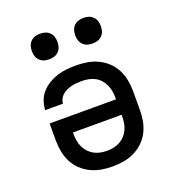

<svg xmlns="http://www.w3.org/2000/svg" viewBox="-135 -844 870 957"><g transform="rotate(-20 300.0 -365.0)"><path d="M300 8Q270 8 241 3Q212 -2 185 -15Q158 -28 136.5 -48.5Q115 -69 101.5 -95.5Q88 -122 82.5 -151Q77 -180 77 -210V-301H429V-310Q429 -328 426 -345.5Q423 -363 415.5 -379Q408 -395 396 -408.5Q384 -422 368.5 -430Q353 -438 335.5 -441.5Q318 -445 300 -445Q286 -445 272.5 -444Q259 -443 246 -440Q233 -437 220.5 -431.5Q208 -426 197.5 -417.5Q187 -409 180.5 -397Q174 -385 173 -371H79Q80 -397 89 -421Q98 -445 115 -463.5Q132 -482 154 -495Q176 -508 200 -515.5Q224 -523 249.5 -525.5Q275 -528 300 -528Q329 -528 358.5 -523Q388 -518 415 -505Q442 -492 463.5 -471.5Q485 -451 498.5 -424.5Q512 -398 517.5 -369Q523 -340 523 -310V-210Q523 -180 517.5 -151Q512 -122 498.5 -95.5Q485 -69 463.5 -48.5Q442 -28 415 -15Q388 -2 359 3Q330 8 300 8ZM300 -75Q318 -75 335.5 -78.5Q353 -82 368.5 -90.5Q384 -99 396 -112Q408 -125 415.5 -141Q423 -157 426 -174.5Q429 -192 429 -210V-219H171V-210Q171 -192 174 -174.5Q177 -157 184.5 -141Q192 -125 204 -112Q216 -99 231.5 -90.5Q247 -82 264.5 -78.5Q282 -75 300 -75ZM415 -602Q401 -602 388 -606Q375 -610 365 -620Q355 -630 351 -643Q347 -656 347 -670Q347 -684 351 -697Q355 -710 365 -720Q375 -730 388 -734Q401 -738 415 -738Q429 -738 442 -734Q455 -730 465 -720Q475 -710 479 -697Q483 -684 483 -670Q483 -656 479 -643Q475 -630 465 -620Q455 -610 442 -606Q429 -602 415 -602ZM185 -602Q171 -602 158 -606Q145 -610 135 -620Q125 -630 121 -643Q117 -656 117 -670Q117 -684 121 -697Q125 -710 135 -720Q145 -730 158 -734Q171 -738 185 -738Q199 -738 212 -734Q225 -730 235 -720Q245 -710 249 -697Q253 -684 253 -670Q253 -656 249 -643Q245 -630 235 -620Q225 -610 212 -606Q199 -602 185 -602Z"/></g></svg>

Font: Iosevka Medium Extended
Style: Regular
Weight: 500
Width: 7
Monospace: yes
Designer: Belleve Invis
Foundry: Belleve Invis
Version: Version 32.5.0; ttfautohint (v1.8.4)